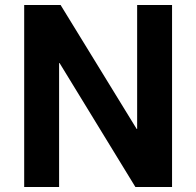

<svg xmlns="http://www.w3.org/2000/svg" viewBox="-20 -750 787 770"><path d="M77 0V-730H223L528 -233H530V-730H670V0H523L219 -497H217V0Z"/></svg>

Font: M PLUS 1 Thin
Style: Bold
Weight: 700
Version: Version 1.001